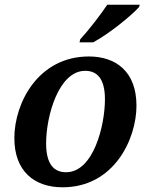

<svg xmlns="http://www.w3.org/2000/svg" viewBox="-20 -786 641 816"><path d="M318 -606H376C443 -642 538 -719 571 -756L574 -766H436C405 -720 357 -658 321 -619ZM246 10C464 10 560 -194 560 -337C560 -485 469 -546 358 -546C142 -546 41 -348 41 -199C41 -59 125 10 246 10ZM261 -54C209 -54 176 -88 176 -177C176 -292 229 -485 342 -485C394 -485 426 -450 426 -364C426 -252 377 -54 261 -54Z"/></svg>

Font: Noto Serif SemiBold
Style: Italic
Weight: 600
Italic angle: -12°
Designer: Monotype Design Team
Foundry: Monotype Imaging Inc.
Version: Version 2.014